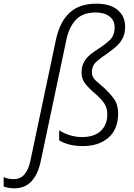

<svg xmlns="http://www.w3.org/2000/svg" viewBox="-154 -785 732 1045"><path d="M-76 240Q-94 240 -109 237Q-124 234 -134 230V179Q-111 190 -79 190Q-10 190 11 92L150 -567Q171 -666 224.5 -715.5Q278 -765 371 -765Q445 -765 486 -731Q527 -697 527 -640Q527 -600 512 -573.5Q497 -547 474 -528Q451 -509 427 -492Q395 -471 370.5 -449Q346 -427 346 -391Q346 -365 368.5 -345Q391 -325 411 -308Q443 -279 466 -247.5Q489 -216 489 -168Q489 -82 436.5 -36Q384 10 298 10Q253 10 221 1Q189 -8 168 -21V-76Q192 -60 224.5 -49.5Q257 -39 292 -39Q359 -39 394.5 -72.5Q430 -106 430 -163Q430 -199 413 -223Q396 -247 368 -272Q333 -301 311.5 -327.5Q290 -354 290 -389Q290 -424 303.5 -448Q317 -472 338.5 -489Q360 -506 384 -521Q417 -542 443.5 -567Q470 -592 470 -637Q470 -673 442.5 -695Q415 -717 367 -717Q297 -717 259.5 -678Q222 -639 207 -567L68 91Q53 163 17.5 201.5Q-18 240 -76 240Z"/></svg>

Font: Noto Sans Light
Style: Italic
Weight: 300
Italic angle: -12°
Designer: Monotype Design Team
Foundry: Monotype Imaging Inc.
Version: Version 2.013; ttfautohint (v1.8.4.7-5d5b)